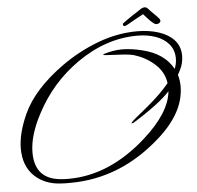

<svg xmlns="http://www.w3.org/2000/svg" viewBox="-55 -803 942 919"><g transform="rotate(-5 416.0 -344.0)"><path d="M245 59Q234 59 223 59Q212 59 201 58Q122 54 73 6Q24 -42 24 -125Q24 -197 65 -288Q117 -403 261 -506Q344 -565 438 -600.5Q532 -636 628 -636Q684 -636 730.5 -621Q777 -606 804.5 -576Q832 -546 832 -500Q832 -484 828 -466.5Q824 -449 815 -432L804 -411Q812 -384 812 -356Q812 -231 684 -117Q488 59 245 59ZM239 39Q436 39 614 -120Q742 -234 752 -337Q700 -280 572 -201L564 -199Q556 -199 590 -227L646 -273Q682 -303 708 -329Q734 -355 751 -376Q744 -432 697 -472Q657 -507 601 -524Q573 -531 509 -533Q456 -535 456 -538Q456 -539 458 -541Q505 -556 548 -556Q568 -556 592 -553Q616 -550 644 -543Q749 -518 791 -441Q801 -465 801 -490Q801 -531 777.5 -559Q754 -587 714.5 -601Q675 -615 627 -615Q476 -615 337 -518Q208 -428 133 -286Q78 -183 78 -101Q78 31 211 38Q218 39 225 39Q232 39 239 39ZM567 -666Q565 -666 563 -672Q561 -678 565 -680Q570 -684 582 -692.5Q594 -701 610 -712Q633 -726 647.5 -736.5Q662 -747 672 -747Q681 -747 687 -741Q693 -735 700 -727Q708 -719 714.5 -712.5Q721 -706 728 -699Q733 -694 738 -688Q743 -682 743 -676Q743 -672 738.5 -667.5Q734 -663 724 -662Q717 -662 710.5 -667Q704 -672 696 -679Q688 -687 679 -697Q670 -707 663 -715Q648 -707 617 -690Q600 -680 587.5 -673Q575 -666 567 -666Z"/></g></svg>

Font: Alex Brush
Style: Regular
Weight: 400
Designer: Robert E. Leuschke
Foundry: Robert E. Leuschke
Version: Version 1.111; ttfautohint (v1.8.4.7-5d5b)